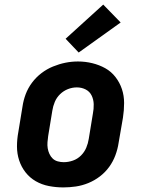

<svg xmlns="http://www.w3.org/2000/svg" viewBox="-20 -809 640 837"><path d="M256 8Q224 8 193 2Q162 -4 136 -19Q110 -34 91.5 -57.5Q73 -81 63.5 -110Q54 -139 54 -170.5Q54 -202 60 -234L78 -344Q82 -372 92 -398.5Q102 -425 119.5 -448.5Q137 -472 160.5 -490Q184 -508 211 -519Q238 -530 265 -535.5Q292 -541 320 -541Q352 -541 382.5 -533.5Q413 -526 439 -511.5Q465 -497 483.5 -473Q502 -449 511.5 -420.5Q521 -392 521 -360Q521 -328 516 -296L497 -186Q493 -159 483 -132Q473 -105 456 -81.5Q439 -58 415.5 -40Q392 -22 365 -11Q338 0 310.5 4Q283 8 256 8ZM258 -102Q278 -102 298 -109Q318 -116 333 -131Q348 -146 356 -165Q364 -184 367 -204L385 -314Q389 -334 388.5 -354.5Q388 -375 379.5 -392.5Q371 -410 353.5 -419Q336 -428 315 -428Q295 -428 276 -420.5Q257 -413 242 -398.5Q227 -384 219 -365Q211 -346 208 -326L190 -216Q188 -203 187 -189Q186 -175 188 -162.5Q190 -150 195.5 -138Q201 -126 210 -117.5Q219 -109 232 -105.5Q245 -102 258 -102ZM323 -580 266 -640 430 -789 506 -711Z"/></svg>

Font: Iosevka Slab XBdExObl
Style: Regular
Weight: 800
Width: 7
Italic angle: -9°
Monospace: yes
Designer: Belleve Invis
Foundry: Belleve Invis
Version: Version 11.1.0; ttfautohint (v1.8.3)